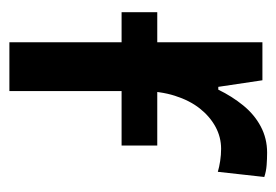

<svg xmlns="http://www.w3.org/2000/svg" viewBox="-110 -479 589 409"><g transform="rotate(90 184.5 -274.5)"><path d="M290 -315V-239H6V-315ZM305 -549Q318 -549 331.5 -548Q345 -547 357 -543L346 -444Q336 -447 323 -449Q310 -451 297 -451Q272 -451 250 -439Q228 -427 211 -405.5Q194 -384 184 -352.5Q174 -321 174 -282V0H70V-539H151L165 -445H171Q185 -474 204.5 -498Q224 -522 249.5 -535.5Q275 -549 305 -549Z"/></g></svg>

Font: Noto Sans Display SemiCondensed Medium
Style: Regular
Weight: 500
Width: 4
Designer: Monotype Design Team
Foundry: Monotype Imaging Inc.
Version: Version 2.003